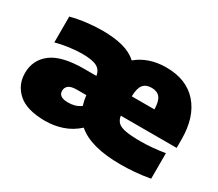

<svg xmlns="http://www.w3.org/2000/svg" viewBox="-106 -786 1162 1023"><g transform="rotate(30 475.0 -274.0)"><path d="M246 11Q132.5 11 79 -36.5Q25.5 -84 25.5 -157Q25.5 -237.5 88 -285.5Q150.5 -333.5 288 -333.5H363Q357.5 -368.5 329.5 -383.2Q301.5 -398 238.5 -398Q205 -398 161.2 -392.2Q117.5 -386.5 79.5 -376V-535Q128.5 -547.5 177.2 -553.2Q226 -559 270 -559Q344.5 -559 397.5 -544.8Q450.5 -530.5 484.5 -499Q518 -527.5 563.2 -543.2Q608.5 -559 664 -559Q789 -559 857 -481.5Q925 -404 925 -267V-215H581.5Q585 -190.5 599.8 -176Q614.5 -161.5 648.2 -155.2Q682 -149 742 -149Q775.5 -149 814.5 -152.5Q853.5 -156 889.5 -162V-5Q839.5 4 794.8 7.5Q750 11 708.5 11Q524.5 11 442.5 -61Q400.5 -23 350 -6Q299.5 11 246 11ZM650.5 -426Q615.5 -426 598.5 -404.8Q581.5 -383.5 580.5 -333.5H720Q719 -383.5 702 -404.8Q685 -426 650.5 -426ZM302 -135Q324 -135 342.2 -140Q360.5 -145 380 -158.5Q371.5 -185.5 367.5 -218H310.5Q273.5 -218 258.8 -205.8Q244 -193.5 244 -174Q244 -135 302 -135Z"/></g></svg>

Font: Encode Sans SemiExpanded SemiExpanded Black
Style: Regular
Weight: 900
Width: 6
Designer: Multiple Designers
Foundry: Impallari Type
Version: Version 3.000; ttfautohint (v1.8.3) -l 8 -r 50 -G 200 -x 14 